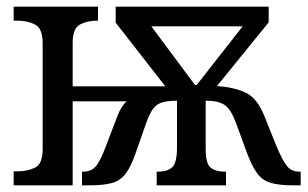

<svg xmlns="http://www.w3.org/2000/svg" viewBox="-20 -556 925 576"><path d="M21 0V-42H33Q62 -42 85 -53Q108 -64 108 -109V-426Q108 -471 85 -482.5Q62 -494 33 -494H21V-536H274V-494H270Q242 -494 220 -482.5Q198 -471 198 -427V-297H476L327 -488V-536H786V-489L631 -298Q684 -294 718 -277.5Q752 -261 773 -208L808 -121Q828 -73 841.5 -57Q855 -41 878 -41H882V0H861Q817 0 792 -7.5Q767 -15 751.5 -36Q736 -57 721 -97L688 -187Q673 -228 654 -241Q635 -254 597 -254V-109Q597 -65 612 -53Q627 -41 654 -41H658V0H450V-41H454Q482 -41 496.5 -54Q511 -67 511 -114V-254Q472 -254 453.5 -243Q435 -232 420 -191L387 -97Q373 -56 357 -35Q341 -14 316 -7Q291 0 247 0H226V-41H230Q253 -41 267 -56.5Q281 -72 299 -121L332 -207Q343 -237 360 -252H198V0ZM565 -301H570L708 -477H434Z"/></svg>

Font: Noto Serif SemiCondensed
Style: Regular
Weight: 400
Width: 4
Designer: Monotype Design Team
Foundry: Monotype Imaging Inc.
Version: Version 2.013